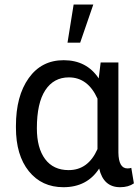

<svg xmlns="http://www.w3.org/2000/svg" viewBox="-20 -798 605 829"><path d="M491.2 -528.3V-139.2Q492.2 -70.8 530.3 -70.8Q539.6 -70.8 546.9 -73.2L558.1 -6.3Q534.7 10.3 498.5 10.3Q426.8 10.3 408.2 -70.3Q356 10.3 253.9 10.3Q160.2 10.3 104.5 -58.8Q48.8 -127.9 48.8 -247.1V-254.4Q48.8 -383.3 104 -460.7Q159.2 -538.1 254.9 -538.1Q354 -538.1 406.2 -459.5L414.6 -528.3ZM139.2 -244.1Q139.2 -158.7 174.8 -111.1Q210.4 -63.5 276.4 -63.5Q360.8 -63.5 400.9 -154.3V-372.1Q359.4 -463.9 277.3 -463.9Q211.9 -463.9 175.5 -408.4Q139.2 -353 139.2 -244.1ZM297.9 -778.3H382.8L326.2 -613.8H271.5Z"/></svg>

Font: SteelSelectRoboto
Style: Roboto-Regular
Weight: 400
Designer: Google
Version: Version 2.137; 2017